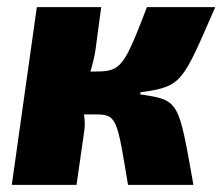

<svg xmlns="http://www.w3.org/2000/svg" viewBox="-20 -517 622 537"><path d="M372 -253 373 -259C491 -275 490 -287 582 -497H391C327 -331 319 -317 248 -317H233C239 -337 244 -358 247 -377L263 -497H83L13 0H194L216 -153C218 -167 217 -182 215 -197H245C307 -197 307 -188 338 0H521C479 -234 483 -237 372 -253Z"/></svg>

Font: Exo 2 Extra Bold
Style: Italic
Weight: 800
Italic angle: -8°
Designer: Natanael Gama
Version: Version 1.001;PS 001.001;hotconv 1.0.88;makeotf.lib2.5.64775